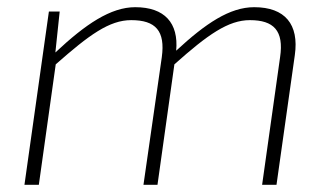

<svg xmlns="http://www.w3.org/2000/svg" viewBox="-20 -514 916 534"><path d="M687 -494C619 -494 552 -449 470 -373C477 -450 438 -494 356 -494C288 -494 218 -447 134 -368L146 -482H116L48 0H88L135 -335C228 -417 284 -458 345 -458C413 -458 440 -428 430 -355L379 0H418L465 -335C558 -418 615 -458 675 -458C741 -458 770 -429 759 -355L709 0H749L800 -361C812 -446 773 -494 687 -494Z"/></svg>

Font: Exo 2 Extra Light
Style: Italic
Weight: 250
Italic angle: -8°
Designer: Natanael Gama
Version: Version 1.001;PS 001.001;hotconv 1.0.88;makeotf.lib2.5.64775